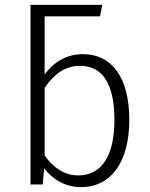

<svg xmlns="http://www.w3.org/2000/svg" viewBox="-20 -756 614 787"><path d="M320 -534C252 -534 200 -501 163 -451V-689H390L399 -736H105V0H155L161 -66C195 -22 246 11 312 11C438 11 510 -96 510 -264C510 -438 439 -534 320 -534ZM301 -37C242 -37 196 -71 163 -119V-396C198 -446 240 -486 308 -486C397 -486 449 -418 449 -264C449 -112 393 -37 301 -37Z"/></svg>

Font: FiraGO Light
Style: Regular
Weight: 300
Designer: bBox Type
Foundry: bBox Type GmbH
Version: Version 1.001;PS 001.001;hotconv 1.0.88;makeotf.lib2.5.64775